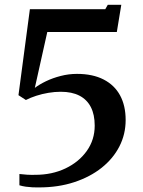

<svg xmlns="http://www.w3.org/2000/svg" viewBox="-20 -782 608 816"><path d="M62.5 -42.5Q77.5 -40.5 95 -39.5Q112.5 -38.5 130 -39Q201 -39 258.2 -66.2Q315.5 -93.5 349 -140.8Q382.5 -188 382.5 -248Q382.5 -295 366 -327Q349.5 -359 317.5 -375.5Q285.5 -392 238 -392Q212.5 -392 185.8 -387.5Q159 -383 134.2 -375Q109.5 -367 90 -357L58.5 -377.5L107 -743H427.5L438 -761.5H495.5L476.5 -646H181L128 -408.5Q147 -423 175.5 -436.8Q204 -450.5 238 -459.2Q272 -468 307 -468Q374 -468 420.2 -444.2Q466.5 -420.5 490.2 -376.8Q514 -333 514 -272Q514 -211.5 487.5 -159.8Q461 -108 412 -69Q363 -30 295.5 -7.8Q228 14.5 145.5 14.5Q133.5 15 119.2 14.2Q105 13.5 90.2 11.5Q75.5 9.5 62.5 5.5Z"/></svg>

Font: Merriweather 60pt SemiBold
Style: Regular
Weight: 600
Version: Version 2.100